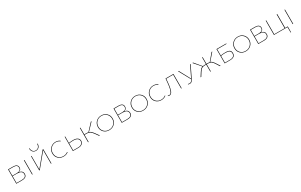

<svg xmlns="http://www.w3.org/2000/svg" viewBox="371 -2919 8365 5341"><g transform="rotate(-30 4553.5 -249.0)"><path d="M326 -243Q447 -223 447 -121Q447 0 284 0H104V-459H263Q334 -459 372 -431Q410 -403 410 -350Q410 -264 326 -243ZM262 -444H120V-248H267Q394 -248 394 -349Q394 -444 262 -444ZM284 -14Q430 -14 430 -121Q430 -234 266 -234H120V-14Z M612 0V-459H629V0Z M1038 -518Q975 -518 937.5 -560Q900 -602 900 -671H916Q916 -608 949.5 -569.5Q983 -531 1038 -531Q1093 -531 1126.5 -569.5Q1160 -608 1160 -672L1176 -671Q1176 -602 1138 -560Q1100 -518 1038 -518ZM1234 -459V0H1217V-435L858 0H841V-459H857V-22L1216 -459Z M1624 5Q1523 5 1457 -60Q1391 -125 1391 -225Q1391 -328 1460 -396Q1529 -464 1630 -464Q1711 -464 1770 -416L1759 -404Q1702 -450 1629 -450Q1536 -450 1472 -386.5Q1408 -323 1408 -226Q1408 -132 1469.5 -70.5Q1531 -9 1625 -9Q1708 -9 1768 -58L1778 -46Q1713 5 1624 5Z M2084 -262Q2169 -262 2217 -227.5Q2265 -193 2265 -134Q2265 -74 2220 -37Q2175 0 2101 0H1922V-459H1938V-250Q2017 -262 2084 -262ZM2101 -14Q2167 -14 2207.5 -47Q2248 -80 2248 -132Q2248 -185 2204.5 -216Q2161 -247 2081 -247Q2011 -247 1938 -236V-14Z M2703 -119 2789 0H2767L2687 -112Q2638 -180 2600.5 -204Q2563 -228 2499 -228H2427V0H2410V-459H2427V-243H2502Q2531 -243 2558 -238L2764 -459H2787L2573 -234Q2608 -223 2636.5 -197Q2665 -171 2703 -119Z M3090 5Q2988 5 2922 -60Q2856 -125 2856 -225Q2856 -328 2925 -396Q2994 -464 3098 -464Q3200 -464 3267 -398Q3334 -332 3334 -231Q3334 -129 3264.5 -62Q3195 5 3090 5ZM3091 -9Q3188 -9 3252.5 -71.5Q3317 -134 3317 -230Q3317 -325 3254.5 -387.5Q3192 -450 3097 -450Q3001 -450 2937 -386.5Q2873 -323 2873 -226Q2873 -132 2934.5 -70.5Q2996 -9 3091 -9Z M3714 -243Q3835 -223 3835 -121Q3835 0 3672 0H3492V-459H3651Q3722 -459 3760 -431Q3798 -403 3798 -350Q3798 -264 3714 -243ZM3650 -444H3508V-248H3655Q3782 -248 3782 -349Q3782 -444 3650 -444ZM3672 -14Q3818 -14 3818 -121Q3818 -234 3654 -234H3508V-14Z M4179 5Q4077 5 4011 -60Q3945 -125 3945 -225Q3945 -328 4014 -396Q4083 -464 4187 -464Q4289 -464 4356 -398Q4423 -332 4423 -231Q4423 -129 4353.5 -62Q4284 5 4179 5ZM4180 -9Q4277 -9 4341.5 -71.5Q4406 -134 4406 -230Q4406 -325 4343.5 -387.5Q4281 -450 4186 -450Q4090 -450 4026 -386.5Q3962 -323 3962 -226Q3962 -132 4023.5 -70.5Q4085 -9 4180 -9Z M4764 5Q4663 5 4597 -60Q4531 -125 4531 -225Q4531 -328 4600 -396Q4669 -464 4770 -464Q4851 -464 4910 -416L4899 -404Q4842 -450 4769 -450Q4676 -450 4612 -386.5Q4548 -323 4548 -226Q4548 -132 4609.5 -70.5Q4671 -9 4765 -9Q4848 -9 4908 -58L4918 -46Q4853 5 4764 5Z M5416 -459V0H5399V-444H5176Q5171 -380 5167 -336.5Q5163 -293 5156 -242Q5149 -191 5141.5 -157Q5134 -123 5122.5 -89Q5111 -55 5097 -35.5Q5083 -16 5063.5 -4Q5044 8 5020 8Q4998 8 4974 -2L4979 -15Q5000 -7 5019 -7Q5043 -7 5062.5 -21.5Q5082 -36 5096 -67Q5110 -98 5120 -133.5Q5130 -169 5138 -225.5Q5146 -282 5151 -333Q5156 -384 5162 -459Z M5951 -459H5970L5798 -108Q5782 -75 5774 -61.5Q5766 -48 5750.5 -28Q5735 -8 5717 -0.5Q5699 7 5675 7Q5648 7 5621 -2L5625 -15Q5653 -7 5672 -7Q5706 -7 5726.5 -25.5Q5747 -44 5769 -84L5565 -459H5584L5777 -101Q5778 -102 5779.5 -105Q5781 -108 5782 -110.5Q5783 -113 5784 -115Z M6590 -119 6666 0H6644L6574 -112Q6531 -182 6496 -205Q6461 -228 6396 -228H6353V0H6336V-228H6293Q6228 -228 6193 -205Q6158 -182 6115 -112L6045 0H6023L6099 -119Q6134 -173 6160 -199Q6186 -225 6219 -235L6025 -459H6048L6234 -238Q6254 -243 6290 -243H6336V-459H6353V-243H6399Q6435 -243 6455 -238L6641 -459H6664L6470 -235Q6503 -225 6529 -199Q6555 -173 6590 -119Z M6965 -258Q7058 -258 7099.5 -228.5Q7141 -199 7141 -134Q7141 0 6967 0H6798V-459H7113V-444H6814V-244Q6889 -258 6965 -258ZM6968 -14Q7124 -14 7124 -134Q7124 -192 7085.5 -218Q7047 -244 6959 -244Q6889 -244 6814 -230V-14Z M7475 5Q7373 5 7307 -60Q7241 -125 7241 -225Q7241 -328 7310 -396Q7379 -464 7483 -464Q7585 -464 7652 -398Q7719 -332 7719 -231Q7719 -129 7649.5 -62Q7580 5 7475 5ZM7476 -9Q7573 -9 7637.5 -71.5Q7702 -134 7702 -230Q7702 -325 7639.5 -387.5Q7577 -450 7482 -450Q7386 -450 7322 -386.5Q7258 -323 7258 -226Q7258 -132 7319.5 -70.5Q7381 -9 7476 -9Z M8099 -243Q8220 -223 8220 -121Q8220 0 8057 0H7877V-459H8036Q8107 -459 8145 -431Q8183 -403 8183 -350Q8183 -264 8099 -243ZM8035 -444H7893V-248H8040Q8167 -248 8167 -349Q8167 -444 8035 -444ZM8057 -14Q8203 -14 8203 -121Q8203 -234 8039 -234H7893V-14Z M8831 -14 8830 174H8816L8814 0H8380V-459H8397V-14H8731V-459H8749V-14Z M8982 0V-459H8999V0Z"/></g></svg>

Font: EauTestSC Thin
Style: Regular
Weight: 250
Designer: Christian Thalmann (Catharsis Fonts)
Version: Version 0.001;PS 000.001;hotconv 1.0.88;makeotf.lib2.5.64775